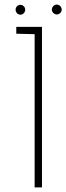

<svg xmlns="http://www.w3.org/2000/svg" viewBox="-20 -817 289 837"><path d="M163 0V-700H51V-670L131 -668V0ZM69 -753C80 -753 90 -763 90 -775C90 -786 80 -796 69 -796C57 -796 48 -786 48 -775C48 -763 57 -753 69 -753ZM228 -754C239 -754 249 -764 249 -775C249 -787 239 -797 228 -797C216 -797 206 -787 206 -775C206 -764 216 -754 228 -754Z"/></svg>

Font: Advent Pro
Style: ExtraLight
Weight: 250
Designer: Andreas Kalpakidis
Foundry: Andreas Kalpakidis
Version: Version 2.002 2007